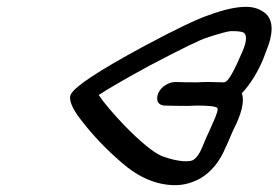

<svg xmlns="http://www.w3.org/2000/svg" viewBox="-20 -681 815 562"><path d="M493 -139Q411 -139 335 -206Q270 -262 221 -325Q185 -370 185 -395Q185 -400 187 -404Q202 -438 400 -545Q540 -620 592 -637Q657 -661 700 -661Q735 -661 758 -641Q775 -625 775 -597Q775 -569 759 -531L750 -507Q725 -448 688 -408Q691 -399 691 -389Q691 -365 677 -331Q671 -316 663 -301L644 -257L641 -251Q615 -187 565 -158Q529 -139 493 -139ZM524 -209Q540 -209 546 -213Q561 -223 571 -248Q585 -282 596 -305L610 -337Q617 -354 617 -361Q617 -364 616 -365Q610 -372 555 -372L531 -371Q487 -371 461 -372Q447 -373 442 -383Q440 -388 440 -393Q440 -400 443 -408Q450 -423 464.5 -432Q479 -441 494 -441Q517 -440 558 -440Q573 -441 589 -441L635 -440Q645 -440 659 -465.5Q673 -491 690 -531Q700 -554 700 -569Q700 -579 695 -584Q691 -590 656 -590Q642 -589 589 -572L587 -571Q562 -565 416 -488Q315 -433 269 -403Q290 -371 342 -316Q415 -241 454 -224Q495 -209 524 -209Z"/></svg>

Font: Bubblez Graffiti
Style: Italic
Weight: 400
Italic angle: -22.5°
Designer: GGBotNet
Foundry: GGBotNet
Version: 1.00